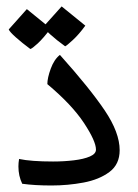

<svg xmlns="http://www.w3.org/2000/svg" viewBox="-20 -571 424 590"><path d="M138.2 -1Q86.4 -1 48.3 -6.3Q36.6 -30.3 36.6 -59.6Q36.6 -70.3 38.6 -82.5Q75.2 -74.7 143.1 -74.7Q176.8 -74.7 207 -78.4Q237.3 -82 256.1 -90.1Q274.9 -98.1 274.9 -111.3Q274.9 -137.2 237.8 -193.4Q200.7 -249.5 125.5 -312.5Q125.5 -331.5 136 -360.1Q146.5 -388.7 164.1 -402.3Q255.9 -299.8 301.8 -231.7Q347.7 -163.6 347.7 -109.4Q347.7 -65.9 316.2 -42.5Q284.7 -19 236.6 -10Q188.5 -1 138.2 -1ZM180.2 -428.7Q153.8 -447.8 135 -464.8Q116.2 -481.9 113.3 -488.8L169.4 -551.3L242.2 -492.2Q222.2 -464.8 203.6 -447.8Q185.1 -430.7 180.2 -428.7ZM73.2 -420.4Q47.4 -439.5 28.6 -456.3Q9.8 -473.1 6.8 -480.5L62.5 -543L135.7 -483.4Q113.3 -453.6 96.2 -437.7Q79.1 -421.9 73.2 -420.4Z"/></svg>

Font: Harmattan Medium
Style: Regular
Weight: 500
Designer: George W. Nuss III and SIL International
Foundry: SIL International
Version: Version 4.000